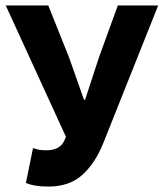

<svg xmlns="http://www.w3.org/2000/svg" viewBox="-20 -672 600 704"><path d="M158 12Q129 12 109 8.5Q89 5 75 -1L101 -129Q110 -126 120 -123.5Q130 -121 150 -121Q196 -121 213 -151L222 -170L1 -652H157L233 -462L288 -306H292L343 -462L412 -652H560L359 -148Q329 -73 281.5 -30.5Q234 12 158 12Z"/></svg>

Font: Giro Regular
Style: Bold
Weight: 700
Designer: Paul D. Hunt
Foundry: Adobe Systems Incorporated
Version: Version 1.000;PS 1.0;hotconv 1.0.88;makeotf.lib2.5.647800